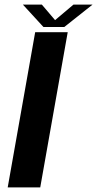

<svg xmlns="http://www.w3.org/2000/svg" viewBox="-20 -815 422 835"><path d="M13.5 0H155L274.5 -675H133ZM169 -697.5H259.5L382.5 -795H299.5L219.5 -727.5L162 -795H79.5Z"/></svg>

Font: Anybody UltraCondensed Thin SemiBold
Style: Italic
Weight: 600
Italic angle: -10°
Version: Version 1.111